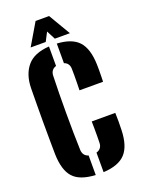

<svg xmlns="http://www.w3.org/2000/svg" viewBox="-180 -1060 850 1149"><g transform="rotate(-20 245.0 -485.0)"><path d="M222.5 9.5Q123 4.5 81 -42.2Q39 -89 36.5 -191Q36 -232.5 35.5 -287Q35 -341.5 35 -400.2Q35 -459 35.5 -513.8Q36 -568.5 36.5 -611Q38 -697.5 82 -750.2Q126 -803 222.5 -809V-685Q205.5 -680 196.5 -668Q187.5 -656 186.5 -638Q184.5 -585.5 183.8 -524.5Q183 -463.5 183 -400Q183 -336.5 183.8 -275.8Q184.5 -215 186.5 -163Q187.5 -144.5 196.5 -132.2Q205.5 -120 222.5 -115ZM272.5 9.5V-115Q290 -120 299.5 -132.2Q309 -144.5 309.5 -163Q310 -181 310.2 -206.2Q310.5 -231.5 310.2 -256.8Q310 -282 309.5 -300H459.5Q460.5 -276 460.5 -245.5Q460.5 -215 459.5 -191Q456.5 -89.5 413 -42.5Q369.5 4.5 272.5 9.5ZM304.5 -500Q305 -518.5 305.5 -543.8Q306 -569 306 -594.2Q306 -619.5 305.5 -638Q305 -655.5 296.5 -667.5Q288 -679.5 272.5 -684.5V-809.5Q367 -804.5 409.8 -757.8Q452.5 -711 455.5 -610Q456 -593.5 456 -574.2Q456 -555 455.5 -535.8Q455 -516.5 454.5 -500ZM117.5 -841 199.5 -980H285.5L367.5 -841H271.5L242.5 -897L213.5 -841Z"/></g></svg>

Font: Big Shoulders Stencil Display Thin Black
Style: Regular
Weight: 900
Version: Version 2.001